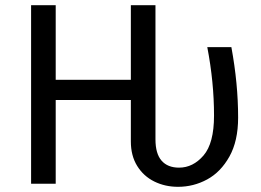

<svg xmlns="http://www.w3.org/2000/svg" viewBox="-20 -709 1009 741"><path d="M899 -255Q899 -165 865.5 -105Q832 -45 779.5 -16.5Q727 12 667 12Q617 12 575.5 -8.5Q534 -29 509.5 -68.5Q485 -108 485 -163V-323H195V0H100V-689H195V-401H485V-689H580V-171Q580 -116 603.5 -89Q627 -62 671 -62Q725 -62 765.5 -109Q806 -156 806 -263Q806 -392 780 -527H873Q899 -386 899 -255Z"/></svg>

Font: Fira GO
Style: Regular
Weight: 400
Designer: Carrois Corporate
Foundry: Carrois Corporate GbR
Version: Version 0.300